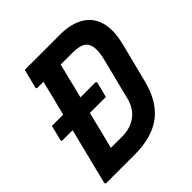

<svg xmlns="http://www.w3.org/2000/svg" viewBox="-188 -838 976 976"><g transform="rotate(-45 300.0 -350.0)"><path d="M34 -401H115Q129 -455 141.5 -505.5Q154 -556 162 -590H121Q109 -590 113 -601Q120 -627 125.5 -650.5Q131 -674 138 -700H392Q467 -700 517.5 -671.5Q568 -643 586 -585Q604 -527 582 -439L528 -226Q499 -111 426 -55.5Q353 0 228 0H26Q15 0 18 -11Q36 -83 54.5 -158Q73 -233 93 -311H22Q11 -311 14 -322Q20 -345 24.5 -362.5Q29 -380 34 -401ZM167 -110H248Q307 -110 348.5 -140.5Q390 -171 404 -229L459 -447Q482 -535 452 -567Q439 -580 418.5 -585Q398 -590 368 -590H286Q282 -572 277.5 -554Q273 -536 268 -518Q261 -489 254 -459.5Q247 -430 239 -401H344Q355 -401 352 -390Q348 -371 342.5 -351.5Q337 -332 332 -311H217Q205 -261 192.5 -210.5Q180 -160 167 -110Z"/></g></svg>

Font: Recursive Mn Lnr St SmB
Style: Italic
Weight: 600
Italic angle: -15°
Monospace: yes
Version: Version 1.079;hotconv 1.0.112;makeotfexe 2.5.65598; ttfautoh